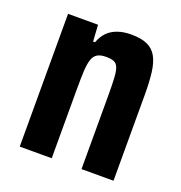

<svg xmlns="http://www.w3.org/2000/svg" viewBox="-101 -606 655 693"><g transform="rotate(20 227.0 -259.0)"><path d="M48 0V-510H163.2L167.2 -446.8H174.5Q183.5 -471 198.5 -486.5Q213.6 -501.9 236.3 -509.9Q259 -518 289 -518Q326.9 -518 350.7 -507.2Q374.5 -496.3 386.8 -473.6Q399.2 -450.9 403.7 -415.6Q408.2 -380.2 408.2 -330.6V0H285.3V-283.3Q285.3 -326.2 283.7 -351.6Q282 -376.9 276.7 -389.6Q271.4 -402.4 260.4 -406.7Q249.5 -411.1 230.4 -411.1Q208.7 -411.1 196.5 -403.4Q184.2 -395.6 178.9 -378.4Q173.6 -361.3 172.2 -333Q170.9 -304.7 170.9 -262.5V0Z"/></g></svg>

Font: Saira Thin Condensed
Style: Regular
Weight: 100
Width: 3
Version: Version 1.101